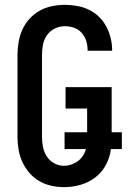

<svg xmlns="http://www.w3.org/2000/svg" viewBox="-20 -763 540 791"><path d="M244 8Q217 8 190.5 2Q164 -4 141 -17.5Q118 -31 100.5 -51.5Q83 -72 72 -96Q61 -120 56.5 -146.5Q52 -173 52 -200V-535Q52 -562 56.5 -589Q61 -616 72 -640.5Q83 -665 101.5 -685.5Q120 -706 143.5 -719Q167 -732 193.5 -737.5Q220 -743 247 -743Q273 -743 298 -738.5Q323 -734 346 -723Q369 -712 387.5 -694Q406 -676 418 -653.5Q430 -631 436 -606Q442 -581 442 -556V-554H341V-555Q341 -575 335.5 -593.5Q330 -612 317 -627Q304 -642 285.5 -648.5Q267 -655 247 -655Q226 -655 206 -645.5Q186 -636 173.5 -618Q161 -600 157 -578.5Q153 -557 153 -535V-200Q153 -179 157 -158Q161 -137 172.5 -119Q184 -101 203 -90.5Q222 -80 243 -80Q259 -80 273.5 -85Q288 -90 300.5 -99Q313 -108 321.5 -121Q330 -134 334 -149H246V-218H339V-316H250V-404H440V-218H482V-149H437Q433 -115 416.5 -84Q400 -53 372.5 -32Q345 -11 311.5 -1.5Q278 8 244 8Z"/></svg>

Font: Iosevka SS18 Semibold
Style: Regular
Weight: 600
Monospace: yes
Designer: Belleve Invis
Foundry: Belleve Invis
Version: Version 25.1.1; ttfautohint (v1.8.4)